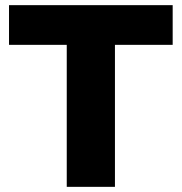

<svg xmlns="http://www.w3.org/2000/svg" viewBox="-20 -725 705 745"><path d="M239 0V-551H15V-705H650V-551H426V0Z"/></svg>

Font: Nunito Sans 10pt Black
Style: Regular
Weight: 900
Designer: Vernon Adams
Foundry: Vernon Adams
Version: Version 3.101;gftools[0.9.27]